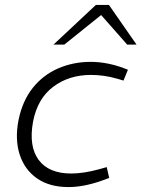

<svg xmlns="http://www.w3.org/2000/svg" viewBox="-20 -752 574 779"><path d="M258 7Q181 7 130.5 -28Q80 -63 60 -124.5Q40 -186 55 -264Q71 -343 113 -395.5Q155 -448 216 -474.5Q277 -501 348 -501Q381 -501 415 -494.5Q449 -488 481 -476L499 -469L481 -425L458 -432Q427 -441 400 -444.5Q373 -448 349 -448Q260 -448 196 -400Q132 -352 114 -258Q96 -158 137 -103Q178 -48 269 -48Q318 -48 381 -65L413 -74L423 -30L393 -19Q356 -6 322.5 0.5Q289 7 258 7ZM496 -571 378 -705 369 -732H422L534 -571ZM197 -571 369 -732H422L399 -698L241 -571Z"/></svg>

Font: REM ExtraLight
Style: Italic
Weight: 250
Italic angle: -11°
Designer: Octavio Pardo
Foundry: Ashler Design
Version: Version 1.005;gftools[0.9.28]